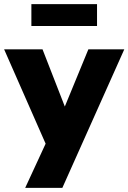

<svg xmlns="http://www.w3.org/2000/svg" viewBox="-40 -730 622 930"><path d="M388 -491H562L262 180H82L181 -34L-20 -491H166L274 -214ZM112 -604V-710H430V-604Z"/></svg>

Font: wassup Sans
Style: Black
Weight: 900
Version: Version 2.001